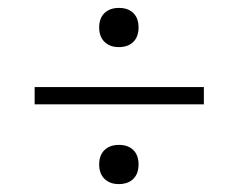

<svg xmlns="http://www.w3.org/2000/svg" viewBox="-20 -538 602 485"><path d="M280 -419Q257.5 -419 244 -432.2Q230.5 -445.5 230.5 -468.5Q230.5 -492 244 -505Q257.5 -518 280.5 -518Q303.5 -518 316.8 -505Q330 -492 330 -468.5Q330 -445.5 316.8 -432.2Q303.5 -419 280 -419ZM67.5 -274.5V-318H495V-274.5ZM280 -73Q257.5 -73 244 -86.2Q230.5 -99.5 230.5 -122.5Q230.5 -146 244 -159Q257.5 -172 280.5 -172Q303.5 -172 316.8 -159Q330 -146 330 -122.5Q330 -99.5 316.8 -86.2Q303.5 -73 280 -73Z"/></svg>

Font: Commissioner ExtraLight
Style: Regular
Weight: 200
Designer: Kostas Bartsokas
Foundry: Kostas Bartsokas
Version: Version 1.000; ttfautohint (v1.8.3)